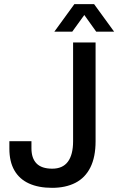

<svg xmlns="http://www.w3.org/2000/svg" viewBox="-20 -890 568 922"><path d="M230 12Q165 12 119 -9Q73 -30 49 -72Q25 -114 25 -176V-212H131V-178Q131 -130 155.5 -105Q180 -80 231 -80Q281 -80 306 -113.5Q331 -147 331 -212V-686H439V-212Q439 -136 414 -86Q389 -36 342 -12Q295 12 230 12ZM241 -738 337 -870H432L528 -738H442L362 -850H408L327 -738Z"/></svg>

Font: Archivo SemiCondensed Medium
Style: Regular
Weight: 500
Width: 4
Designer: Hector Gatti
Foundry: Omnibus-Type
Version: Version 2.001